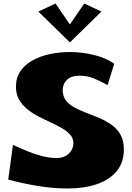

<svg xmlns="http://www.w3.org/2000/svg" viewBox="-20 -1065 754 1096"><path d="M365 11Q288 11 202 -2.5Q116 -16 27 -40L54 -238Q97 -218 139 -201Q181 -184 222.5 -173.5Q264 -163 304 -163Q335 -163 356 -175.5Q377 -188 388 -207.5Q399 -227 399 -247Q399 -275 381 -295.5Q363 -316 334 -333Q305 -350 270 -366Q235 -382 200 -400Q165 -418 136 -441.5Q107 -465 89 -496Q71 -527 71 -570Q71 -622 97 -659.5Q123 -697 167 -721Q211 -745 265.5 -756.5Q320 -768 378 -768Q451 -768 519.5 -750.5Q588 -733 632 -701L594 -579Q552 -603 514.5 -618Q477 -633 433 -633Q388 -633 364 -611Q340 -589 338 -555Q337 -518 355 -493.5Q373 -469 404 -452Q435 -435 472.5 -421Q510 -407 547.5 -391Q585 -375 617 -352.5Q649 -330 668 -296Q687 -262 687 -212Q687 -138 646.5 -88.5Q606 -39 534 -14Q462 11 365 11ZM297 -1045 393 -905 379 -823 199 -999ZM461 -1045 559 -999 379 -823 365 -905Z"/></svg>

Font: Marhey Light
Style: Regular
Weight: 300
Designer: Nur Syamsi & Bustanul Arifin
Foundry: Namelatype
Version: Version 1.000